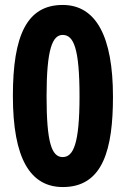

<svg xmlns="http://www.w3.org/2000/svg" viewBox="-20 -745 510 775"><path d="M234 10C397 10 436 -145 436 -355C436 -597 368 -725 233 -725C89 -725 32 -603 32 -358C32 -103 103 10 234 10ZM233 -111C188 -111 168 -171 168 -357C168 -548 192 -604 233 -604C277 -604 301 -551 301 -356C301 -164 276 -111 233 -111Z"/></svg>

Font: Noto Sans Malayalam ExtraCondensed
Style: Bold
Weight: 700
Width: 2
Designer: Jelle Bosma - Monotype Design Team
Foundry: Monotype Imaging Inc.
Version: Version 2.104